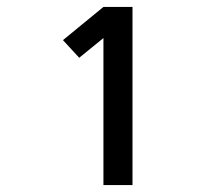

<svg xmlns="http://www.w3.org/2000/svg" viewBox="-20 -858 640 555"><path d="M279 -323V-748L209 -691L162 -742L279 -838H363V-323Z"/></svg>

Font: Zed Mono Medium Extended
Style: Regular
Weight: 500
Width: 7
Monospace: yes
Designer: Belleve Invis
Foundry: Belleve Invis
Version: Version 1.0.0; ttfautohint (v1.8.4)